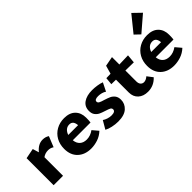

<svg xmlns="http://www.w3.org/2000/svg" viewBox="24 -1395 2075 2075"><g transform="rotate(-45 1062.0 -357.5)"><path d="M395 -411 346 -290Q318 -310 280 -310Q235 -310 200 -284V0H56V-413L173 -436L195 -364Q250 -433 319 -433Q364 -433 395 -411Z M822 -66Q779 -26 727 -9Q675 8 625 8Q530 8 472 -46.5Q414 -101 414 -197Q414 -266 444 -319.5Q474 -373 527.5 -403Q581 -433 648 -433Q731 -433 776 -388Q821 -343 821 -267Q821 -222 817 -197H546Q551 -148 580.5 -121.5Q610 -95 659 -95Q715 -95 766 -132ZM552 -272H702Q699 -308 684 -326.5Q669 -345 640 -345Q608 -345 585.5 -325.5Q563 -306 552 -272Z M875 -28 930 -122Q950 -108 978 -99Q1006 -90 1032 -90Q1062 -90 1076.5 -99Q1091 -108 1091 -124Q1091 -143 1074.5 -152Q1058 -161 1019 -173Q980 -185 955 -197Q930 -209 911.5 -233Q893 -257 893 -297Q893 -363 943 -398Q993 -433 1076 -433Q1112 -433 1151.5 -427Q1191 -421 1219 -410L1171 -314Q1154 -327 1128 -334Q1102 -341 1077 -341Q1022 -341 1022 -311Q1022 -294 1039.5 -284.5Q1057 -275 1093 -265Q1135 -252 1161 -240Q1187 -228 1206 -203.5Q1225 -179 1225 -138Q1225 -77 1178.5 -34.5Q1132 8 1037 8Q993 8 948 -2Q903 -12 875 -28Z M1646 -60Q1583 8 1493 8Q1423 8 1381 -30.5Q1339 -69 1339 -134V-330L1269 -331L1277 -415L1343 -417L1370 -512L1481 -533V-420L1617 -424L1608 -326L1481 -328V-163Q1481 -130 1496 -113Q1511 -96 1535 -96Q1550 -96 1566.5 -103.5Q1583 -111 1597 -124Z M2090 -66Q2047 -26 1995 -9Q1943 8 1893 8Q1798 8 1740 -46.5Q1682 -101 1682 -197Q1682 -266 1712 -319.5Q1742 -373 1795.5 -403Q1849 -433 1916 -433Q1999 -433 2044 -388Q2089 -343 2089 -267Q2089 -222 2085 -197H1814Q1819 -148 1848.5 -121.5Q1878 -95 1927 -95Q1983 -95 2034 -132ZM1820 -272H1970Q1967 -308 1952 -326.5Q1937 -345 1908 -345Q1876 -345 1853.5 -325.5Q1831 -306 1820 -272ZM1818 -540 1966 -723 2057 -635 1879 -482Z"/></g></svg>

Font: Ysabeau Ultrabold
Style: Regular
Weight: 800
Designer: Christian Thalmann (Catharsis Fonts)
Version: Version 0.003